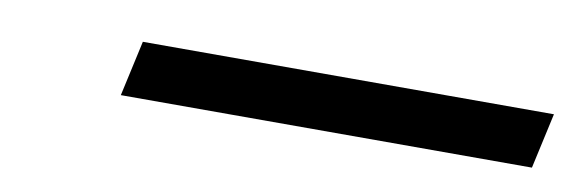

<svg xmlns="http://www.w3.org/2000/svg" viewBox="-24 -890 603 201"><g transform="rotate(10 277.5 -789.5)"><path d="M105 -760H542L555 -819H118Z"/></g></svg>

Font: Noto Serif SemiCondensed Black
Style: Italic
Weight: 900
Width: 4
Italic angle: -12°
Designer: Monotype Design Team
Foundry: Monotype Imaging Inc.
Version: Version 2.014